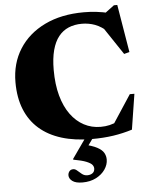

<svg xmlns="http://www.w3.org/2000/svg" viewBox="-63 -775 848 1081"><g transform="rotate(-5 361.0 -235.0)"><path d="M488.5 -49Q515.5 -49 539 -54.5Q562.5 -60 592 -73.5L556.5 -48.5L667.5 -218H693.5L662 -18Q609.5 -1.5 554.2 6.8Q499 15 434 15Q338 15 263.2 -8Q188.5 -31 137 -76Q85.5 -121 58.8 -187.2Q32 -253.5 32 -340.5Q32 -447 83.2 -528Q134.5 -609 228.2 -654.5Q322 -700 449.5 -700Q486 -700 519 -696.2Q552 -692.5 597 -682.5L548 -669L622 -724.5H641L686 -454.5L655.5 -446.5L530.5 -633.5L583 -574Q542.5 -610.5 507 -623.5Q471.5 -636.5 433 -636.5Q391 -636.5 357.8 -622.5Q324.5 -608.5 301 -579Q277.5 -549.5 265 -502.8Q252.5 -456 252.5 -391Q252.5 -309 270 -245.5Q287.5 -182 319.5 -138.2Q351.5 -94.5 394.5 -71.8Q437.5 -49 488.5 -49ZM359.5 254Q321 254 302.2 240Q283.5 226 283.5 207.5Q283.5 195 291 185Q298.5 175 313.5 175Q324.5 175 335.5 185.2Q346.5 195.5 359.8 205.8Q373 216 389.5 216Q408 216 419.8 207Q431.5 198 431.5 181Q431.5 170.5 423.8 160.5Q416 150.5 391.8 140.5Q367.5 130.5 318 121.5V117L417.5 -24.5H463L370 105.5L380.5 41Q432 52.5 459 67Q486 81.5 496 99Q506 116.5 506 137Q506 166 487.5 193Q469 220 436 237Q403 254 359.5 254Z"/></g></svg>

Font: Newsreader 36pt ExtraBold
Style: Regular
Weight: 800
Designer: Hugues Gentile
Foundry: Production Type
Version: Version 1.003